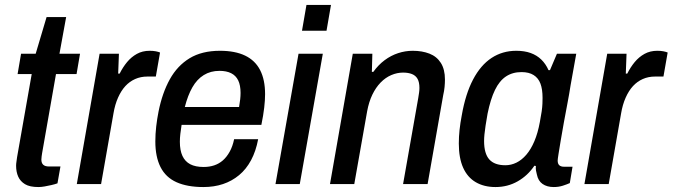

<svg xmlns="http://www.w3.org/2000/svg" viewBox="-20 -743 2715 775"><path d="M135 12Q100 12 81 0.5Q62 -11 53.5 -30Q45 -49 45 -74Q45 -82 46.5 -91Q48 -100 49 -109L108 -444H51L65 -526H124L168 -674H247L220 -526H303L289 -444H206L150 -125Q149 -121 148 -111.5Q147 -102 147 -99Q147 -85 154.5 -78Q162 -71 178 -71H224L212 -3Q201 1 187.5 4Q174 7 160.5 9.5Q147 12 135 12Z M290 0 382 -526H460L457 -446H463Q476 -472 493 -492.5Q510 -513 532.5 -525.5Q555 -538 584 -538Q598 -538 608.5 -536Q619 -534 626 -531L609 -434H575Q548 -434 525.5 -424Q503 -414 486 -395.5Q469 -377 456.5 -349Q444 -321 438 -285L388 0Z M801 12Q736 12 692.5 -7.5Q649 -27 628 -68.5Q607 -110 607 -172Q607 -202 610.5 -232.5Q614 -263 620 -293Q635 -368 665.5 -423Q696 -478 745.5 -508Q795 -538 868 -538Q929 -538 969.5 -518.5Q1010 -499 1030 -460Q1050 -421 1050 -363Q1050 -339 1046.5 -308.5Q1043 -278 1035 -239H713Q710 -220 708 -203Q706 -186 706 -171Q706 -136 716.5 -113.5Q727 -91 748 -80Q769 -69 802 -69Q825 -69 844.5 -75.5Q864 -82 879.5 -95.5Q895 -109 907 -130.5Q919 -152 925 -181H1022Q1013 -133 993.5 -96.5Q974 -60 945 -36Q916 -12 880 0Q844 12 801 12ZM726 -311H945Q948 -328 949.5 -342Q951 -356 951 -368Q951 -399 941.5 -418.5Q932 -438 913 -447.5Q894 -457 866 -457Q830 -457 802.5 -440Q775 -423 756.5 -390.5Q738 -358 726 -311Z M1199 -619 1217 -723H1316L1298 -619ZM1092 0 1185 -526H1283L1190 0Z M1312 0 1404 -526H1483L1481 -453H1487Q1507 -481 1532.5 -500Q1558 -519 1587 -528.5Q1616 -538 1646 -538Q1684 -538 1713.5 -526.5Q1743 -515 1759.5 -489Q1776 -463 1776 -422Q1776 -408 1774.5 -392Q1773 -376 1769 -359L1706 0H1607L1668 -346Q1670 -358 1671.5 -368.5Q1673 -379 1673 -388Q1673 -411 1665.5 -424.5Q1658 -438 1643 -444Q1628 -450 1607 -450Q1583 -450 1559.5 -440Q1536 -430 1516.5 -410Q1497 -390 1483 -361Q1469 -332 1462 -294L1410 0Z M1980 12Q1934 12 1900.5 -7.5Q1867 -27 1849.5 -66Q1832 -105 1832 -164Q1832 -191 1835 -219Q1838 -247 1844 -278Q1859 -364 1889.5 -422Q1920 -480 1964 -509Q2008 -538 2064 -538Q2097 -538 2122 -529Q2147 -520 2165 -502.5Q2183 -485 2194 -460H2200L2228 -526H2306L2283 -398Q2278 -365 2270.5 -326Q2263 -287 2256 -248.5Q2249 -210 2243.5 -177Q2238 -144 2234.5 -122Q2231 -100 2231 -95Q2231 -82 2237.5 -76Q2244 -70 2257 -70H2291L2280 -4Q2269 1 2252 6.5Q2235 12 2215 12Q2188 12 2170 -0.5Q2152 -13 2147 -39Q2145 -46 2143.5 -54.5Q2142 -63 2143 -73L2137 -74Q2110 -34 2069.5 -11Q2029 12 1980 12ZM2020 -76Q2043 -76 2064.5 -86.5Q2086 -97 2104.5 -118.5Q2123 -140 2137 -173Q2151 -206 2159 -250Q2164 -276 2166.5 -293.5Q2169 -311 2169.5 -324.5Q2170 -338 2170 -348Q2170 -383 2161.5 -405.5Q2153 -428 2134 -440Q2115 -452 2085 -452Q2049 -452 2022.5 -434.5Q1996 -417 1978 -380Q1960 -343 1948 -284Q1943 -256 1940 -236Q1937 -216 1935.5 -201Q1934 -186 1934 -174Q1934 -123 1955 -99.5Q1976 -76 2020 -76Z M2339 0 2431 -526H2509L2506 -446H2512Q2525 -472 2542 -492.5Q2559 -513 2581.5 -525.5Q2604 -538 2633 -538Q2647 -538 2657.5 -536Q2668 -534 2675 -531L2658 -434H2624Q2597 -434 2574.5 -424Q2552 -414 2535 -395.5Q2518 -377 2505.5 -349Q2493 -321 2487 -285L2437 0Z"/></svg>

Font: Archivo SemiCondensed Medium
Style: Italic
Weight: 500
Width: 4
Italic angle: -10°
Designer: Hector Gatti
Foundry: Omnibus-Type
Version: Version 2.001